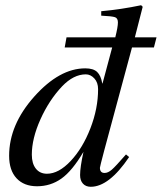

<svg xmlns="http://www.w3.org/2000/svg" viewBox="-20 -703 620 736"><path d="M580 -560 570 -521H486L428 -306Q363 -67 363 -60Q363 -40 381 -40Q394 -40 408.5 -52.5Q423 -65 463 -111L475 -101Q398 13 328 13Q309 13 298 1Q287 -11 287 -32Q287 -62 300 -121Q257 -48 215.5 -18.5Q174 11 122 11Q72 11 43.5 -19.5Q15 -50 15 -106Q15 -225 111.5 -333Q208 -441 307 -441Q338 -441 352.5 -427Q367 -413 372 -383H373L410 -521H228L235 -560H422Q432 -600 432 -617Q432 -633 421 -637Q410 -641 368 -643V-660Q445 -667 521 -683L527 -677L497 -560ZM356 -361Q356 -387 341.5 -402.5Q327 -418 309 -418Q262 -418 218 -372Q168 -319 135 -245.5Q102 -172 102 -110Q102 -76 117.5 -56.5Q133 -37 160 -37Q205 -37 251 -86Q297 -135 326.5 -211Q356 -287 356 -361Z"/></svg>

Font: STIX
Style: Italic
Weight: 400
Italic angle: -16.33°
Designer: MicroPress Inc., with final additions and corrections provided by Coen Hoffman, Elsevier (retired)
Version: Version 1.1.1